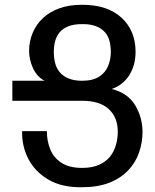

<svg xmlns="http://www.w3.org/2000/svg" viewBox="-20 -762 642 796"><path d="M320.3 14.2Q236.3 15.6 180.2 -17.6Q124 -50.8 96.9 -104.5Q69.8 -158.2 71.8 -218.3H174.3Q174.3 -176.8 188.7 -142.1Q203.1 -107.4 235.4 -86.7Q267.6 -65.9 320.3 -65.9Q362.3 -65.9 390.4 -78.6Q418.5 -91.3 435.5 -111.8Q452.6 -132.8 460.4 -160.4Q468.3 -188 468.3 -215.3Q468.3 -275.9 430.4 -310.1Q392.6 -344.2 321.3 -344.2H31.2V-427.2H164.6Q133.3 -443.8 116.9 -479.2Q100.6 -514.6 100.6 -551.8Q100.6 -589.8 115.5 -625.7Q130.4 -661.6 159.2 -688Q186 -712.9 226.1 -727.5Q266.1 -742.2 320.8 -742.2Q425.8 -742.2 483.9 -688.5Q542 -634.8 542 -547.4Q542 -517.6 534.9 -493.2Q527.8 -468.8 515.1 -448.7Q487.8 -408.2 442.9 -393.1Q509.8 -376.5 540.3 -325.7Q570.8 -274.9 570.8 -214.8Q570.8 -171.4 556.6 -129.9Q542.5 -88.4 511.7 -56.2Q480.5 -22.9 433.1 -4.4Q385.7 14.2 320.3 14.2ZM320.3 -427.2Q364.7 -427.2 390.9 -444.1Q417 -460.9 428.2 -488.3Q439.5 -515.6 439.5 -547.4Q439.5 -568.8 434.3 -590.6Q429.2 -612.3 415.5 -627.9Q400.4 -644.5 379.4 -652.8Q368.2 -657.2 354.5 -659.7Q340.8 -662.1 322.3 -662.1Q285.6 -662.1 262.9 -652.8Q240.2 -643.6 227.1 -627.9Q214.4 -612.3 208.7 -591.8Q203.1 -571.3 203.1 -546.4Q203.1 -523.4 208.3 -501.7Q213.4 -480 226.6 -463.9Q239.7 -447.3 262.9 -437.3Q286.1 -427.2 320.3 -427.2Z"/></svg>

Font: Vazir Code Hack
Style: Code-Hack
Weight: 400
Foundry: DejaVu fonts team - Redesigned by Saber Rastikerdar
Version: Version 1.1.2